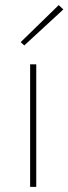

<svg xmlns="http://www.w3.org/2000/svg" viewBox="-20 -732 268 752"><path d="M228 -695 75 -554 61 -567 210 -712ZM122 0H98V-480H122Z"/></svg>

Font: Exo 2.0 Thin
Style: Regular
Weight: 250
Designer: Natanael Gama
Version: Version 1.001;PS 001.001;hotconv 1.0.70;makeotf.lib2.5.58329